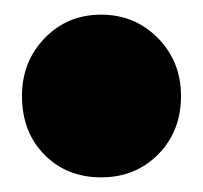

<svg xmlns="http://www.w3.org/2000/svg" viewBox="-20 -429 277 262"><path d="M118 -409Q164 -409 195.5 -377Q227 -345 227 -298Q227 -250 196 -218.5Q165 -187 118 -187Q71 -187 40.5 -218Q10 -249 10 -298Q10 -345 41 -377Q72 -409 118 -409Z"/></svg>

Font: FFF_tuoi-tre Black
Style: Regular
Weight: 900
Designer: bBox Type GmbH
Foundry: bBox Type GmbH
Version: Version 1.001